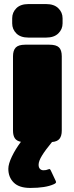

<svg xmlns="http://www.w3.org/2000/svg" viewBox="-20 -700 363 945"><path d="M288 -610V-585Q288 -556 267 -535.5Q246 -515 207 -515H120Q81 -515 60.5 -535.5Q40 -556 40 -585V-610Q40 -639 60.5 -659.5Q81 -680 120 -680H207Q246 -680 267 -659.5Q288 -639 288 -610ZM284 -423V-57Q284 -31 273 -17Q262 -3 236 -1Q203 39 186.5 66Q170 93 170 111Q170 124 176.5 131Q183 138 194 138Q208 138 216 134Q222 132 223 132Q227 132 230 139L254 190Q256 194 256 196Q256 202 244 207Q204 225 129 225Q74 225 47.5 198.5Q21 172 21 131Q21 107 38.5 70.5Q56 34 83 -2Q62 -6 53 -19.5Q44 -33 44 -57V-423Q44 -452 57.5 -466Q71 -480 104 -480H223Q257 -480 270.5 -466.5Q284 -453 284 -423Z"/></svg>

Font: Mitr
Style: Bold
Weight: 700
Designer: Thanarat Vachiruckul
Foundry: Cadson Demak
Version: Version 1.002